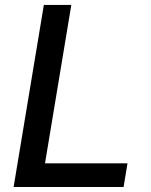

<svg xmlns="http://www.w3.org/2000/svg" viewBox="-20 -747 604 767"><path d="M34.4 0H473.7L489.3 -94.5H159.8L264.9 -727.3H155.2Z"/></svg>

Font: Magic Ui Pro Medium
Style: Italic
Weight: 500
Italic angle: -9.39999°
Designer: Stefan Endress, Andreas Faust
Version: Version 1.000;FEAKit 1.0